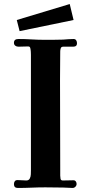

<svg xmlns="http://www.w3.org/2000/svg" viewBox="-20 -928 453 950"><path d="M361 -714Q361 -697 342 -697H293Q283 -697 280.5 -689Q278 -681 278 -673Q278 -638 277.5 -603Q277 -568 277 -533Q277 -424 277.5 -314.5Q278 -205 278 -96V-59Q278 -52 279.5 -43.5Q281 -35 291 -35Q304 -35 317 -35.5Q330 -36 343 -36Q351 -36 355 -30.5Q359 -25 359 -18Q359 -10 353 -4Q347 2 339 2Q328 2 316 1Q304 0 293 0Q271 0 249 -0.5Q227 -1 204 -1Q170 -1 136 0.5Q102 2 68 2Q49 2 49 -17Q49 -25 53 -31Q57 -37 67 -37Q78 -37 89 -36Q100 -35 110 -35Q122 -35 127 -44Q132 -53 132.5 -65Q133 -77 133 -85V-657Q133 -662 132.5 -671.5Q132 -681 130 -689.5Q128 -698 121 -698H110Q100 -698 90.5 -697.5Q81 -697 71 -697Q62 -697 55.5 -702Q49 -707 49 -716Q49 -735 71 -735Q103 -735 136 -733Q169 -731 201 -731H238Q252 -731 265.5 -731.5Q279 -732 292 -732Q305 -733 318 -734Q331 -735 344 -735Q353 -735 357 -728.5Q361 -722 361 -714ZM344 -829 77 -774 63 -829 325 -908Z"/></svg>

Font: Kaisei Tokumin ExtraBold
Style: Regular
Weight: 800
Designer: Font-Kai, 金井和夫
Foundry: KAZUO KANAI
Version: Version 5.003